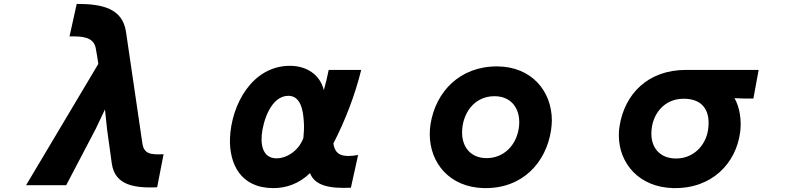

<svg xmlns="http://www.w3.org/2000/svg" viewBox="-20 -887 4040 986"><path d="M787 75 820 -95C753 -92 719 -96 711 -152L627 -724C609 -843 508 -867 374 -867L337 -700C398 -701 458 -699 471 -643C474 -631 483 -572 485 -559L114 64H320L472 -226L519 -325C521 -305 530 -222 530 -222L554 -48C570 67 674 79 787 75Z M1835 -528H1668C1662 -496 1651 -451 1643 -424C1623 -506 1552 -549 1469 -549C1275 -549 1168 -350 1161 -177C1157 -47 1214 79 1384 79C1448 79 1514 58 1572 2C1597 67 1673 82 1782 77L1819 -91C1800 -88 1784 -86 1769 -86C1721 -86 1699 -105 1692 -150C1754 -271 1802 -396 1835 -528ZM1538 -178C1511 -107 1446 -72 1396 -74C1346 -76 1318 -116 1324 -192C1330 -263 1371 -395 1461 -395C1526 -395 1537 -315 1540 -265C1543 -233 1540 -201 1538 -178Z M2810 -219C2812 -236 2814 -252 2814 -268C2814 -419 2710 -545 2534 -546C2341 -547 2218 -416 2191 -250C2188 -232 2187 -215 2187 -198C2187 -50 2289 75 2465 79C2664 83 2785 -53 2810 -219ZM2644 -227C2630 -139 2566 -75 2479 -75C2398 -75 2353 -131 2353 -206C2353 -303 2414 -393 2519 -393C2616 -393 2658 -315 2644 -227Z M3752 -383 3800 -381H3849L3876 -528H3503C3306 -528 3188 -403 3162 -241C3159 -225 3158 -208 3158 -192C3158 -48 3262 75 3438 79C3637 83 3760 -49 3781 -208C3789 -268 3779 -336 3752 -383ZM3616 -219C3603 -137 3539 -73 3452 -73C3370 -73 3325 -127 3325 -200C3325 -297 3388 -380 3491 -380C3596 -380 3630 -310 3616 -219Z"/></svg>

Font: LINE Seed JP_OTF ExtraBold
Style: Regular
Weight: 800
Designer: LY Corporation & Fontrix & Fontworks
Version: Version 1.013